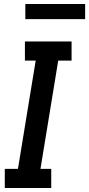

<svg xmlns="http://www.w3.org/2000/svg" viewBox="-20 -943 447 963"><path d="M237 0H4V-96H70L159 -639H105V-735H339V-639H272L183 -96H237ZM107 -847V-923H407V-847Z"/></svg>

Font: Iosevka Custom
Style: Bold Italic
Weight: 700
Italic angle: -9°
Designer: Belleve Invis
Foundry: Belleve Invis
Version: Version 30.3.1; ttfautohint (v1.8.3)